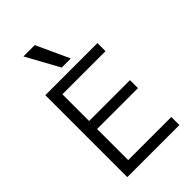

<svg xmlns="http://www.w3.org/2000/svg" viewBox="-290 -1105 1209 1209"><g transform="rotate(-45 315.0 -500.0)"><path d="M93 0V-730H557V-658H173V-420H537V-349H173V-72H557V0ZM289 -780 168 -1000H269L370 -780Z"/></g></svg>

Font: M PLUS 1 Thin
Style: Regular
Weight: 400
Version: Version 1.001